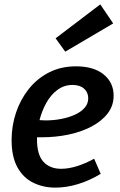

<svg xmlns="http://www.w3.org/2000/svg" viewBox="-20 -846 550 877"><path d="M233 11Q177 11 131.5 -11.5Q86 -34 59.5 -82Q33 -130 33 -207Q33 -271 53 -331Q73 -391 111 -439Q149 -487 203.5 -515Q258 -543 327 -543Q408 -543 453.5 -506Q499 -469 499 -409Q499 -363 471.5 -327.5Q444 -292 397 -267.5Q350 -243 292 -231Q234 -219 172 -219Q162 -219 153 -219Q144 -219 136 -220L143 -299Q154 -298 165.5 -297Q177 -296 189 -296Q224 -296 258.5 -302.5Q293 -309 321 -321.5Q349 -334 366 -353Q383 -372 383 -397Q383 -424 364 -441Q345 -458 311 -458Q273 -458 242.5 -435.5Q212 -413 191.5 -376Q171 -339 160 -295.5Q149 -252 149 -209Q149 -139 178.5 -107Q208 -75 259 -75Q293 -75 331.5 -87Q370 -99 410 -121L440 -52Q389 -21 336 -5Q283 11 233 11ZM278 -610 234 -671 438 -826 497 -739Z"/></svg>

Font: Bitter Thin SemiBold
Style: Italic
Weight: 600
Italic angle: -9°
Version: Version 2.002